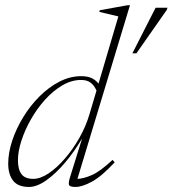

<svg xmlns="http://www.w3.org/2000/svg" viewBox="-20 -730 683 760"><path d="M434 -87.5Q382.5 -32 344 -11Q305.5 10 279 10Q255.5 10 253 1.5Q250.5 -7 257.5 -29.5L305 -182Q274.5 -130 237.5 -86.2Q200.5 -42.5 163.2 -16.2Q126 10 95 10Q51 10 31.8 -15Q12.5 -40 12.5 -82Q12.5 -125 28.2 -172.8Q44 -220.5 71.8 -266Q99.5 -311.5 136.2 -348.2Q173 -385 215.2 -406.8Q257.5 -428.5 301.5 -428.5Q326.5 -428.5 342.8 -420.8Q359 -413 370 -399L448.5 -665L373 -683L375 -689.5L486 -709.5H494.5L286.5 -22Q309.5 -22.5 342.5 -36.5Q375.5 -50.5 425.5 -97ZM51 -96Q51 -59.5 65 -40.8Q79 -22 111.5 -22Q140 -22 172.8 -44Q205.5 -66 237.2 -102.8Q269 -139.5 294.8 -185.2Q320.5 -231 334.5 -279L362 -371.5Q353 -391.5 339 -402.5Q325 -413.5 301 -413.5Q263 -413.5 226.5 -392Q190 -370.5 158.2 -335.2Q126.5 -300 102.5 -257.8Q78.5 -215.5 64.8 -173.2Q51 -131 51 -96ZM504 -519 596 -699.5H643L640 -690.5L520 -519Z"/></svg>

Font: Newsreader 16pt ExtraLight
Style: Italic
Weight: 275
Italic angle: -17°
Designer: Hugues Gentile
Foundry: Production Type
Version: Version 1.003; ttfautohint (v1.8.3)